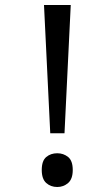

<svg xmlns="http://www.w3.org/2000/svg" viewBox="-20 -734 423 768"><path d="M181 -201 156 -714H263L238 -201ZM147 -54Q147 -91 165 -106Q183 -121 209 -121Q234 -121 252.5 -106Q271 -91 271 -54Q271 -18 252.5 -2Q234 14 209 14Q183 14 165 -2Q147 -18 147 -54Z"/></svg>

Font: loriya15
Style: Book
Weight: 400
Designer: Jelle Bosma - Monotype Design Team
Foundry: Monotype Imaging Inc.
Version: Version 2.003